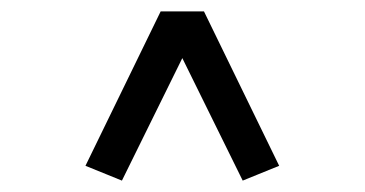

<svg xmlns="http://www.w3.org/2000/svg" viewBox="-20 -707 640 337"><path d="M194 -390 130 -416 262 -687H338L470 -416L406 -390L300 -605Z"/></svg>

Font: Wittgenstein SemiBold
Style: Regular
Weight: 600
Designer: Jörg Drees
Foundry: Jörg Drees
Version: Version 1.500